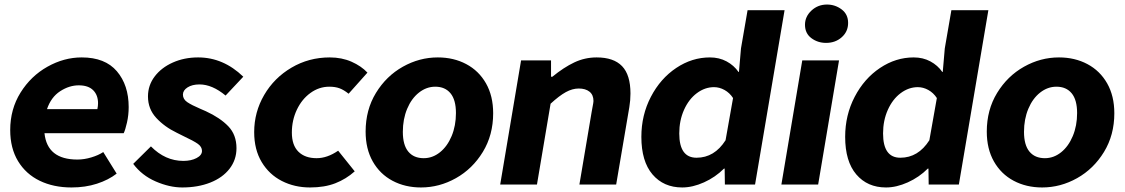

<svg xmlns="http://www.w3.org/2000/svg" viewBox="-20 -813 4959 846"><path d="M25 -240Q25 -332 70.5 -405Q116 -478 189 -519Q262 -560 340 -560Q443 -560 495 -499Q547 -438 547 -341Q547 -306 539.5 -273Q532 -240 525 -226H176Q188 -110 321 -110Q351 -110 382.5 -119.5Q414 -129 435 -143L494 -48Q458 -20 407 -3.5Q356 13 295 13Q216 13 155 -16.5Q94 -46 59.5 -103Q25 -160 25 -240ZM409 -332Q412 -346 412 -358Q412 -394 390.5 -415.5Q369 -437 327 -437Q285 -437 245 -411Q205 -385 187 -332Z M567 -91 645 -168Q708 -104 788 -104Q822 -104 846 -116.5Q870 -129 870 -148Q870 -166 852 -179Q834 -192 785 -215L759 -228Q705 -254 668.5 -293.5Q632 -333 632 -388Q632 -437 661.5 -476Q691 -515 741.5 -537.5Q792 -560 853 -560Q964 -560 1052 -475L974 -392Q915 -441 859 -441Q827 -441 806.5 -428Q786 -415 786 -396Q786 -376 805 -363Q824 -350 864 -333L887 -323Q950 -294 986 -256.5Q1022 -219 1022 -160Q1022 -109 991.5 -69.5Q961 -30 906.5 -8.5Q852 13 783 13Q727 13 666 -13.5Q605 -40 567 -91Z M1100 -231Q1100 -319 1144 -394.5Q1188 -470 1264.5 -515Q1341 -560 1433 -560Q1486 -560 1529 -541Q1572 -522 1599 -493L1516 -400Q1495 -417 1476 -424Q1457 -431 1431 -431Q1386 -431 1348 -403.5Q1310 -376 1288 -329.5Q1266 -283 1266 -229Q1266 -173 1295 -144.5Q1324 -116 1375 -116Q1422 -116 1470 -149L1543 -58Q1505 -24 1457.5 -5.5Q1410 13 1346 13Q1278 13 1222 -15.5Q1166 -44 1133 -99Q1100 -154 1100 -231Z M1591 -233Q1591 -329 1636.5 -403.5Q1682 -478 1755 -519Q1828 -560 1909 -560Q1979 -560 2034.5 -530.5Q2090 -501 2121.5 -445.5Q2153 -390 2153 -314Q2153 -218 2107.5 -143.5Q2062 -69 1989 -28Q1916 13 1835 13Q1765 13 1709.5 -16.5Q1654 -46 1622.5 -101.5Q1591 -157 1591 -233ZM1989 -315Q1989 -373 1965 -402Q1941 -431 1898 -431Q1859 -431 1826 -405Q1793 -379 1774 -333.5Q1755 -288 1755 -232Q1755 -174 1779 -145Q1803 -116 1847 -116Q1886 -116 1918.5 -142Q1951 -168 1970 -213.5Q1989 -259 1989 -315Z M2276 -547H2408V-475H2414Q2464 -516 2510.5 -538Q2557 -560 2609 -560Q2684 -560 2721 -521.5Q2758 -483 2758 -401Q2758 -371 2753 -341L2695 0H2533L2587 -320L2591 -342Q2595 -362 2595 -368Q2595 -395 2577.5 -409Q2560 -423 2530 -423Q2502 -423 2473 -407Q2444 -391 2406 -356L2346 0H2184Z M2806 -210Q2806 -306 2848 -386.5Q2890 -467 2959.5 -513.5Q3029 -560 3108 -560Q3149 -560 3181.5 -542.5Q3214 -525 3234 -496H3236L3245 -600L3274 -768H3437L3307 0H3174L3173 -70H3170Q3132 -32 3082 -9.5Q3032 13 2986 13Q2904 13 2855 -44.5Q2806 -102 2806 -210ZM3177 -195 3210 -381Q3195 -404 3172.5 -416.5Q3150 -429 3126 -429Q3086 -429 3050.5 -402.5Q3015 -376 2994 -329Q2973 -282 2973 -225Q2973 -118 3049 -118Q3128 -118 3177 -195Z M3515 -547H3677L3585 0H3423ZM3527 -704Q3527 -740 3555.5 -766.5Q3584 -793 3624 -793Q3660 -793 3688.5 -771.5Q3717 -750 3717 -712Q3717 -674 3689 -649Q3661 -624 3620 -624Q3583 -624 3555 -645Q3527 -666 3527 -704Z M3704 -210Q3704 -306 3746 -386.5Q3788 -467 3857.5 -513.5Q3927 -560 4006 -560Q4047 -560 4079.5 -542.5Q4112 -525 4132 -496H4134L4143 -600L4172 -768H4335L4205 0H4072L4071 -70H4068Q4030 -32 3980 -9.5Q3930 13 3884 13Q3802 13 3753 -44.5Q3704 -102 3704 -210ZM4075 -195 4108 -381Q4093 -404 4070.5 -416.5Q4048 -429 4024 -429Q3984 -429 3948.5 -402.5Q3913 -376 3892 -329Q3871 -282 3871 -225Q3871 -118 3947 -118Q4026 -118 4075 -195Z M4328 -233Q4328 -329 4373.5 -403.5Q4419 -478 4492 -519Q4565 -560 4646 -560Q4716 -560 4771.5 -530.5Q4827 -501 4858.5 -445.5Q4890 -390 4890 -314Q4890 -218 4844.5 -143.5Q4799 -69 4726 -28Q4653 13 4572 13Q4502 13 4446.5 -16.5Q4391 -46 4359.5 -101.5Q4328 -157 4328 -233ZM4726 -315Q4726 -373 4702 -402Q4678 -431 4635 -431Q4596 -431 4563 -405Q4530 -379 4511 -333.5Q4492 -288 4492 -232Q4492 -174 4516 -145Q4540 -116 4584 -116Q4623 -116 4655.5 -142Q4688 -168 4707 -213.5Q4726 -259 4726 -315Z"/></svg>

Font: Nebula Sans Bold
Style: Regular
Weight: 700
Italic angle: -9°
Designer: Paul D. Hunt for Adobe (as Source Sans)
Foundry: Nebula Entertainment & Broadcasting LLC
Version: Version 1.010